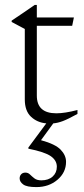

<svg xmlns="http://www.w3.org/2000/svg" viewBox="-20 -497 341 782"><path d="M130 -107.5Q130 -35.5 209.5 -35.5Q244 -35.5 295.5 -49V-33Q256.5 -11.5 235.8 -3.8Q215 4 197 5.5L147 74Q205.5 90 227.2 112.8Q249 135.5 249 162Q249 205.5 214 235.2Q179 265 128 265Q89 265 74.5 254.2Q60 243.5 60 229.5Q60 219.5 66.2 212.8Q72.5 206 83.5 206Q94.5 206 102.2 213.8Q110 221.5 120.2 229.5Q130.5 237.5 148.5 237.5Q177.5 237.5 194.5 222Q211.5 206.5 211.5 182Q211.5 156.5 187 139.2Q162.5 122 95.5 108.5V104L168.5 5.5Q131 2 106 -21.8Q81 -45.5 81 -92V-379L27.5 -407.5V-413Q50.5 -428.5 75 -445Q99.5 -461.5 121.5 -477H130V-426H281L274 -392H130Z"/></svg>

Font: Newsreader Text Light
Style: Regular
Weight: 300
Designer: Hugues Gentile
Foundry: Production Type
Version: Version 1.002